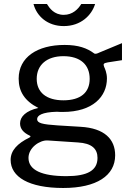

<svg xmlns="http://www.w3.org/2000/svg" viewBox="-20 -762 658 957"><path d="M454 -742H385C370 -717 342 -688 298 -688C250 -688 227 -721 214 -742H147C163 -681 217 -632 298 -632C383 -632 437 -686 454 -742ZM295 175C462 175 554 113 554 12C554 -68 501 -123 382 -130C334 -133 294 -135 267 -137C192 -142 165 -148 165 -168C165 -186 188 -203 264 -205C272 -204 285 -204 293 -204C443 -204 513 -281 513 -371C513 -399 503 -420 499 -429C494 -443 495 -447 517 -451C540 -455 556 -457 588 -462V-547C551 -532 506 -513 475 -500C467 -496 455 -491 449 -496C414 -522 371 -538 302 -538C166 -538 73 -477 73 -370C73 -307 102 -259 171 -224C110 -210 80 -181 80 -147C80 -120 97 -101 126 -87C134 -84 134 -80 126 -76C67 -47 33 -12 33 35C33 120 124 175 295 175ZM296 -262C212 -262 163 -301 163 -369C163 -438 213 -482 296 -482C381 -482 427 -439 427 -369C427 -301 382 -262 296 -262ZM311 116C189 116 122 86 122 25C122 -26 178 -64 217 -62L368 -52C438 -48 466 -20 466 25C466 87 417 116 311 116Z"/></svg>

Font: 18Franklin
Style: Regular
Weight: 400
Designer: Pablo Impallari, Rodrigo Fuenzalida (Modified by Dan O. Williams)
Version: Version 0.025;PS 000.025;hotconv 1.0.88;makeotf.lib2.5.64775